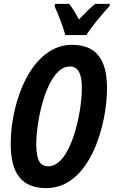

<svg xmlns="http://www.w3.org/2000/svg" viewBox="-20 -955 584 985"><path d="M315 -775H423C446 -813 510 -891 542 -924L544 -935H468C445 -917 417 -889 385 -855C367 -890 349 -917 335 -935H263L260 -923C279 -883 305 -814 315 -775ZM218 10C441 10 529 -313 529 -502C529 -650 474 -725 349 -725C143 -725 35 -437 35 -217C35 -61 94 10 218 10ZM228 -102C187 -102 166 -130 166 -216C166 -338 221 -614 339 -614C379 -614 400 -579 400 -505C400 -369 341 -102 228 -102Z"/></svg>

Font: Noto Sans ExtraCondensed
Style: Bold Italic
Weight: 700
Width: 2
Italic angle: -12°
Designer: Monotype Design Team
Foundry: Monotype Imaging Inc.
Version: Version 2.013